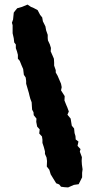

<svg xmlns="http://www.w3.org/2000/svg" viewBox="-20 -720 405 837"><path d="M302 86 277 97 261 96 246 94 238 84 225 79 212 58 201 40 195 20 184 6 185 -18 183 -33 176 -49V-60L171 -79L165 -97V-111L163 -125L151 -138L153 -156L142 -168L138 -189L139 -203L127 -218L126 -231L120 -242L119 -257L118 -274L112 -290L108 -305L106 -314L99 -338L94 -355V-367L92 -382L84 -394L81 -419L74 -435L66 -455L58 -464V-481L54 -496L49 -510V-526L42 -535L40 -553L35 -575V-587V-610L32 -621L37 -635L40 -665L46 -673L55 -684L76 -690L100 -700L115 -690L127 -685L144 -676L155 -655L164 -644L167 -627L178 -605L181 -588L188 -568V-554L189 -544L197 -527L202 -511L201 -496L209 -478L215 -464L216 -447V-434L223 -414V-404L231 -390L237 -376L246 -355L249 -340L246 -326L255 -312L262 -301L261 -282L269 -262L273 -253L280 -234L274 -220L288 -203L291 -184L293 -172L303 -160L305 -140L309 -127L310 -112L322 -103L318 -84L331 -70L328 -59L337 -35L336 -19L337 -3L340 18L338 33V53L330 69L323 83Z"/></svg>

Font: Winky Rough SemiBold
Style: Regular
Weight: 600
Designer: Simon Atzbach
Foundry: typofactur
Version: Version 1.206; ttfautohint (v1.8.4.7-5d5b)